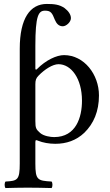

<svg xmlns="http://www.w3.org/2000/svg" viewBox="-20 -718 559 972"><path d="M175 -335C206 -367 246.8 -393 276 -393C340 -393 395 -321 395 -208C395 -126 366 -24 254 -24C236 -24 201 -29 183 -45.1C162.9 -63.1 159 -68.9 159 -105V-291C159 -312 162.2 -321.8 175 -335ZM159 -486C159 -640 175 -664 208 -664C238 -664 244 -652 258 -617C266 -599 277 -585 298 -585C315 -585 339 -606 339 -626C339 -643 328 -661 307 -677C281 -695 255 -698 217 -698C133 -698 80 -626 80 -471V110C80 193 69 198 8 201C2 207 2 228 8 234C50 233 76 232 120 232C167 232 198 233 241 234C247 228 247 207 241 201C170 197 159 193 159 110V2C159 -11 162.8 -9.7 173 -5.5C197.5 4.4 228.4 10 260 10C316 10 366 -7 407 -46C454 -92 481 -154 481 -235C481 -341 406 -439 304 -439C267 -439 212 -414 167 -368C163.9 -364.8 159 -363.9 159 -371Z"/></svg>

Font: Libertinus Math
Style: Regular
Weight: 400
Designer: Philipp H. Poll
Foundry: Khaled Hosny
Version: Version 6.2